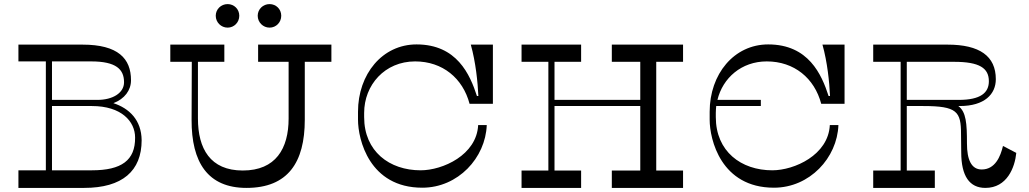

<svg xmlns="http://www.w3.org/2000/svg" viewBox="-20 -918 5026 938"><path d="M534 -414C589 -435 620 -477 620 -526C620 -632 557 -700 383 -700H70V-618H204V-86H70V0H391C578 0 672 -83 672 -233C671 -332 611 -389 534 -414ZM425 -618C548 -618 586 -579 586 -516C586 -464 531 -430 456 -430H234V-618ZM429 -86H234V-400H429C573 -400 640 -325 640 -246C641 -135 574 -86 429 -86Z M1092 -783C1124 -783 1149 -809 1149 -841C1149 -873 1124 -898 1092 -898C1060 -898 1034 -873 1034 -841C1034 -809 1060 -783 1092 -783ZM1297 -783C1329 -783 1354 -809 1354 -841C1354 -873 1329 -898 1297 -898C1265 -898 1239 -873 1239 -841C1239 -809 1265 -783 1297 -783ZM1599 -700H1241V-616H1390V-339C1390 -192 1327 -85 1166 -85C1007 -85 947 -192 947 -339V-616H1076V-700H812V-616H917L916 -333C915 -125 995 0 1184 0C1387 0 1469 -125 1469 -333V-616H1599Z M2008 -618C2142 -618 2241 -536 2274 -411H2388V-700H2280C2304 -615 2314 -516 2317 -449H2310C2276 -554 2212 -701 2015 -701C1848 -701 1729 -556 1729 -372V-333C1729 -237 1784 -1 2043 -1C2218 -1 2352 -147 2358 -307H2316C2309 -161 2143 -86 2035 -86C1883 -86 1759 -178 1759 -346V-366C1759 -503 1860 -618 2008 -618Z M3317 -616V-700H2969V-616H3108V-430H2689V-616H2819V-700H2528V-616H2659V-85H2528V0H2819V-85H2689V-400H3108V-85H2969V0H3317V-85H3186V-616Z M3726 -618C3860 -618 3959 -536 3992 -411H4106V-700H3998C4022 -615 4032 -516 4035 -449H4028C3994 -554 3930 -701 3733 -701C3566 -701 3447 -556 3447 -372V-333C3447 -237 3502 -1 3761 -1C3936 -1 4070 -147 4076 -307H4034C4027 -161 3861 -86 3753 -86C3601 -86 3477 -178 3477 -346V-366C3477 -378 3478 -389 3479 -400H3697V-430H3485C3511 -537 3602 -618 3726 -618Z M4880 -205C4868 -154 4842 -90 4776 -90C4726 -90 4704 -137 4704 -217C4704 -316 4700 -371 4662 -400H4669C4790 -400 4845 -458 4845 -531C4845 -644 4766 -700 4609 -700H4246V-616H4380V-85H4246V0H4547V-85H4410V-400H4490C4656 -400 4675 -373 4675 -263L4676 -174C4676 -57 4717 0 4794 0C4900 0 4938 -100 4945 -171ZM4410 -430V-616H4641C4766 -616 4811 -585 4811 -521C4811 -465 4771 -430 4664 -430Z"/></svg>

Font: Space Cowgirl
Style: Regular
Weight: 400
Designer: Valery Marier
Foundry: Valery Marier
Version: Version 1.000;hotconv 1.0.109;makeotfexe 2.5.65596